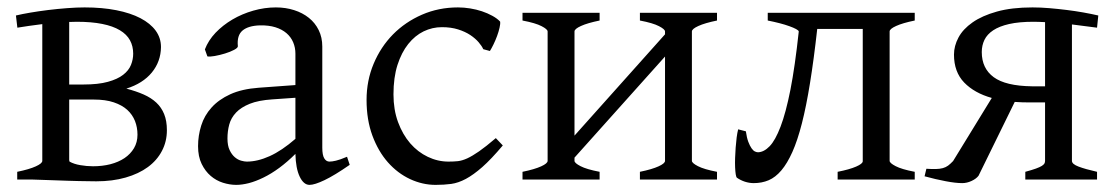

<svg xmlns="http://www.w3.org/2000/svg" viewBox="-20 -489 3035 523"><path d="M188.5 -429.7Q183.6 -429.7 178.7 -429.4Q173.8 -429.2 168.5 -429.2V-258.8H207.5Q247.6 -258.8 273.9 -266.1Q300.3 -273.4 315.4 -285.2Q330.6 -296.9 336.7 -312Q342.8 -327.1 342.8 -342.8Q342.8 -363.3 334 -379.4Q325.2 -395.5 306.4 -406.7Q287.6 -418 258.5 -423.8Q229.5 -429.7 188.5 -429.7ZM168.5 -217.8V-52.7Q168.5 -51.8 169.4 -48.8Q181.6 -42 199 -39.1Q216.3 -36.1 233.4 -36.1Q258.8 -36.1 280.8 -41.7Q302.7 -47.4 319.1 -58.3Q335.4 -69.3 345 -85.4Q354.5 -101.6 354.5 -122.1Q354.5 -142.1 347.7 -159.4Q340.8 -176.8 326.7 -189.7Q312.5 -202.6 290 -210.2Q267.6 -217.8 236.3 -217.8ZM434.6 -134.3Q434.6 -103.5 421.1 -77.9Q407.7 -52.2 382.8 -33.9Q357.9 -15.6 322.3 -5.4Q286.6 4.9 242.2 4.9Q233.4 4.9 220.9 4.6Q208.5 4.4 194.6 4.2Q180.7 3.9 165.8 3.4Q150.9 2.9 136.7 2.4Q103 1.5 66.4 0H26.9V-21Q60.1 -27.8 77.6 -35.9Q95.2 -43.9 95.2 -50.8V-423.3Q76.7 -420.9 59.1 -418.5Q41.5 -416 27.3 -413.6L23.4 -446.8Q39.6 -450.7 62.5 -454.6Q85.4 -458.5 111.1 -461.7Q136.7 -464.8 162.8 -466.8Q189 -468.8 210.4 -468.8Q258.3 -468.8 296.9 -461.2Q335.4 -453.6 362.5 -439.5Q389.6 -425.3 404.1 -405.5Q418.5 -385.7 418.5 -360.8Q418 -321.3 393.6 -291.5Q369.1 -261.7 324.2 -247.6Q350.6 -240.7 371.1 -231.7Q391.6 -222.7 405.8 -209.5Q419.9 -196.3 427.2 -178Q434.6 -159.7 434.6 -134.3Z M652.3 -48.8Q681.6 -48.8 714.6 -63.7Q747.6 -78.6 784.7 -110.8V-222.7L721.7 -218.3Q684.1 -215.8 660.4 -206.3Q636.7 -196.8 623 -182.4Q609.4 -168 604.5 -149.9Q599.6 -131.8 599.6 -111.8Q599.6 -92.3 605.5 -80.1Q611.3 -67.9 619.6 -60.8Q627.9 -53.7 637 -51.3Q646 -48.8 652.3 -48.8ZM932.6 -40Q891.1 -11.2 864 1.7Q836.9 14.6 823.2 14.6Q807.1 14.6 796.4 -7.8Q785.6 -30.3 784.7 -69.8Q762.7 -47.9 740.7 -31.7Q718.8 -15.6 697.8 -5.4Q676.8 4.9 658 9.8Q639.2 14.6 623.5 14.6Q606 14.6 587.4 8.8Q568.8 2.9 554 -9.8Q539.1 -22.5 529.3 -42.5Q519.5 -62.5 519.5 -90.8Q519.5 -119.6 528.1 -147Q536.6 -174.3 556.2 -196Q575.7 -217.8 607.2 -232.2Q638.7 -246.6 684.6 -250L784.7 -257.3V-342.8Q784.7 -359.4 778.6 -373.8Q772.5 -388.2 760.3 -398.7Q748 -409.2 730 -414.8Q711.9 -420.4 688 -419.9Q656.2 -418.9 640.6 -405.8Q625 -392.6 627.9 -363.3Q628.4 -358.9 617.9 -353.3Q607.4 -347.7 593 -343.3Q578.6 -338.9 564.7 -336.4Q550.8 -334 544.9 -335.4L538.1 -354.5Q547.4 -378.9 567.1 -399.7Q586.9 -420.4 613 -435.8Q639.2 -451.2 669.9 -460Q700.7 -468.8 731.4 -468.8Q758.3 -468.8 781.2 -461.4Q804.2 -454.1 821.3 -440.4Q838.4 -426.8 848.1 -407Q857.9 -387.2 857.9 -362.3V-86.9Q857.9 -66.4 863.3 -57.6Q868.7 -48.8 877.4 -48.8Q884.3 -48.8 895 -51.3Q905.8 -53.7 925.3 -62Z M1349.6 -92.8Q1317.9 -55.2 1293.7 -33.9Q1269.5 -12.7 1249 -1.7Q1228.5 9.3 1209 12Q1189.5 14.6 1166.5 14.6Q1130.9 14.6 1096.9 -1.2Q1063 -17.1 1036.6 -46.9Q1010.3 -76.7 994.4 -119.6Q978.5 -162.6 978.5 -216.8Q978.5 -269.5 997.8 -315.4Q1017.1 -361.3 1050.5 -395.3Q1084 -429.2 1129.4 -449Q1174.8 -468.8 1227.5 -468.8Q1243.7 -468.8 1260.5 -466.1Q1277.3 -463.4 1292.7 -458.3Q1308.1 -453.1 1321 -446Q1334 -439 1342.3 -430.2Q1343.3 -424.3 1340.8 -413.6Q1338.4 -402.8 1334 -390.9Q1329.6 -378.9 1324.2 -367.9Q1318.8 -356.9 1314.5 -350.1L1296.4 -355Q1292.5 -363.8 1283.7 -374Q1274.9 -384.3 1261 -393.6Q1247.1 -402.8 1227.8 -408.9Q1208.5 -415 1183.6 -415Q1157.7 -415 1134 -403.6Q1110.4 -392.1 1092 -369.1Q1073.7 -346.2 1062.7 -312Q1051.8 -277.8 1051.8 -231.9Q1051.8 -190.4 1064.2 -156.5Q1076.7 -122.6 1097.4 -98.6Q1118.2 -74.7 1145.3 -61.8Q1172.4 -48.8 1201.7 -48.8Q1215.3 -48.8 1227.1 -50Q1238.8 -51.3 1252.7 -57.6Q1266.6 -64 1284.9 -76.7Q1303.2 -89.4 1330.6 -112.8Z M1723.1 0V-21Q1756.3 -27.8 1773.9 -35.9Q1791.5 -43.9 1791.5 -50.8V-335L1544.9 -59.6V-50.8Q1544.9 -44.9 1561.3 -36.4Q1577.6 -27.8 1613.3 -21V0H1403.3V-21Q1436.5 -27.8 1454.1 -35.9Q1471.7 -43.9 1471.7 -50.8V-403.3Q1471.7 -409.2 1455.3 -417.7Q1439 -426.3 1403.3 -433.1V-454.1H1613.3V-433.1Q1580.1 -426.3 1562.5 -418.2Q1544.9 -410.2 1544.9 -403.3V-119.6L1791.5 -395.5V-403.3Q1791.5 -409.2 1775.1 -417.7Q1758.8 -426.3 1723.1 -433.1V-454.1H1933.1V-433.1Q1899.9 -426.3 1882.3 -418.2Q1864.7 -410.2 1864.7 -403.3V-50.8Q1864.7 -44.9 1881.1 -36.4Q1897.5 -27.8 1933.1 -21V0Z M2261.7 0V-21Q2293.9 -27.3 2312 -35.2Q2330.1 -43 2330.1 -49.8V-410.2H2206.1Q2196.8 -326.7 2186.5 -263.2Q2176.3 -199.7 2164.3 -152.8Q2152.3 -106 2138.4 -75Q2124.5 -43.9 2108.4 -24.9Q2092.3 -5.9 2073.7 2Q2055.2 9.8 2033.2 9.8Q2021 9.8 2009 5.9Q1997.1 2 1987.3 -4.9Q1985.4 -6.3 1984.1 -14.2Q1982.9 -22 1982.4 -33.4Q1981.9 -44.9 1982.4 -58.8Q1982.9 -72.8 1983.9 -86.9Q1984.9 -101.1 1986.6 -114.3Q1988.3 -127.4 1990.7 -136.7L2011.7 -131.3Q2014.2 -113.8 2018.3 -102.8Q2022.5 -91.8 2027.1 -85.2Q2031.7 -78.6 2036.4 -76.4Q2041 -74.2 2044.9 -74.2Q2061 -74.7 2076.4 -90.6Q2091.8 -106.4 2106.2 -144Q2120.6 -181.6 2133.1 -244.6Q2145.5 -307.6 2155.8 -403.3Q2155.3 -406.2 2148.4 -409.9Q2141.6 -413.6 2130.1 -417.7Q2118.7 -421.9 2103.5 -425.8Q2088.4 -429.7 2071.3 -433.1V-454.1H2471.7V-433.1Q2438.5 -426.3 2420.9 -418.2Q2403.3 -410.2 2403.3 -403.3V-50.8Q2403.3 -44.9 2419.7 -36.4Q2436 -27.8 2471.7 -21V0Z M2654.3 -347.2Q2654.3 -302.7 2686.8 -278.8Q2719.2 -254.9 2791 -253.9H2826.7V-428.7Q2818.4 -429.2 2810.3 -429.4Q2802.2 -429.7 2795.4 -429.7Q2755.9 -429.7 2729 -423.6Q2702.1 -417.5 2685.5 -406.5Q2668.9 -395.5 2661.6 -380.4Q2654.3 -365.2 2654.3 -347.2ZM2503.4 -29.3Q2518.6 -28.3 2529.3 -28.6Q2540 -28.8 2548.1 -31Q2556.2 -33.2 2562.5 -37.8Q2568.8 -42.5 2576.2 -50.3L2681.6 -222.2Q2634.3 -235.4 2606.4 -264.2Q2578.6 -293 2578.6 -340.3Q2578.6 -363.8 2590.8 -386.7Q2603 -409.7 2629.2 -428Q2655.3 -446.3 2695.6 -457.5Q2735.8 -468.8 2792.5 -468.8Q2814.5 -468.8 2838.1 -466.8Q2861.8 -464.8 2885.3 -461.9Q2908.7 -459 2930.7 -455.1Q2952.6 -451.2 2971.7 -446.8L2968.3 -413.6L2899.9 -422.4V-50.8Q2899.9 -42 2918 -35.2Q2936 -28.3 2968.3 -21V0H2772.9V-21Q2791 -25.9 2801.8 -29.8Q2812.5 -33.7 2817.9 -37.1Q2823.2 -40.5 2825 -43.7Q2826.7 -46.9 2826.7 -50.8V-210H2784.2Q2763.2 -210 2744.1 -211.4L2645.5 -10.3Q2639.2 -2 2626.5 3.9Q2613.8 9.8 2601.1 9.8Q2583 9.8 2555.9 4.6Q2528.8 -0.5 2498.5 -8.8Z"/></svg>

Font: Noto Serif Devanagari
Style: Bold
Weight: 700
Designer: Monotype Design Team
Foundry: Monotype Imaging Inc.
Version: Version 1.01